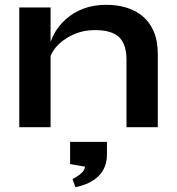

<svg xmlns="http://www.w3.org/2000/svg" viewBox="-20 -528 733 797"><path d="M60 -497H190V-354Q196 -371 205 -388Q223 -421 253.5 -448.5Q284 -476 326 -492Q368 -508 421 -508Q467 -508 506 -496Q545 -484 574 -459Q603 -434 619 -395.5Q635 -357 635 -304V0H505V-281Q505 -344 474.5 -373.5Q444 -403 375 -403Q323 -403 281 -383Q239 -363 213 -333Q198 -315 190 -296V0H60ZM293 249 281 215Q302 205 317 191.5Q332 178 333 164L271 153V61H424V113Q424 167 390.5 201.5Q357 236 293 249Z"/></svg>

Font: Syne Modified
Style: Bold
Weight: 700
Designer: Lucas Descroix
Foundry: Bonjour Monde
Version: Version 2.200